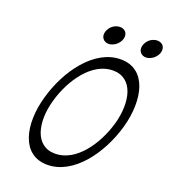

<svg xmlns="http://www.w3.org/2000/svg" viewBox="-181 -1155 1145 1304"><g transform="rotate(20 391.0 -502.5)"><path d="M510 -960C515 -978 512 -995 503 -1008C493 -1020 478 -1027 460 -1027C442 -1027 423 -1020 407 -1008C391 -995 380 -978 375 -960C370 -942 372 -925 382 -912C391 -900 406 -892 424 -892C442 -892 461 -900 477 -912C493 -925 505 -942 510 -960ZM780 -960C785 -978 782 -995 773 -1008C763 -1020 748 -1027 730 -1027C712 -1027 693 -1020 677 -1008C661 -995 650 -978 645 -960C640 -942 642 -925 652 -912C661 -900 676 -892 694 -892C712 -892 731 -900 747 -912C763 -925 775 -942 780 -960ZM715 -400C774 -612 730 -822 540 -822C351 -822 199 -612 140 -400C80 -188 125 22 314 22C503 22 655 -188 715 -400ZM203 -400C250 -567 368 -733 516 -733C665 -733 699 -567 652 -400C604 -233 487 -67 338 -67C190 -67 155 -233 203 -400Z"/></g></svg>

Font: Nupuram Condensed Oblique
Style: Regular
Weight: 400
Width: 3
Designer: Santhosh Thottingal (santhosh.thottingal@gmail.com)
Foundry: SMC
Version: Version 1.000